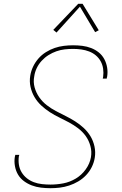

<svg xmlns="http://www.w3.org/2000/svg" viewBox="-20 -981 640 1009"><path d="M245 8Q220 8 195 5Q170 2 147.5 -6.5Q125 -15 106 -29Q87 -43 75 -63Q63 -83 58.5 -108Q54 -133 58 -157Q59 -160 59.5 -162.5Q60 -165 60 -167H81Q81 -165 80.5 -163Q80 -161 79 -159Q76 -136 79.5 -114.5Q83 -93 94 -75Q105 -57 121.5 -44Q138 -31 158 -23.5Q178 -16 200.5 -13.5Q223 -11 245 -11Q279 -11 313 -17.5Q347 -24 378 -42.5Q409 -61 430.5 -91Q452 -121 458 -155Q463 -185 455 -214Q447 -243 430.5 -266Q414 -289 391 -306.5Q368 -324 343 -337.5Q318 -351 292 -363.5Q266 -376 242 -391.5Q218 -407 197 -426.5Q176 -446 161.5 -470.5Q147 -495 140.5 -524Q134 -553 139 -583Q143 -608 154 -631Q165 -654 182 -673.5Q199 -693 221.5 -707Q244 -721 267.5 -729Q291 -737 315.5 -740Q340 -743 364 -743Q389 -743 413 -740Q437 -737 459 -728.5Q481 -720 499 -705.5Q517 -691 528 -670.5Q539 -650 543 -626Q547 -602 543 -578Q542 -575 541.5 -573Q541 -571 541 -568H520Q521 -570 521 -572.5Q521 -575 522 -577Q525 -598 522 -619.5Q519 -641 509 -659Q499 -677 483.5 -690Q468 -703 448.5 -710.5Q429 -718 407.5 -721Q386 -724 364 -724Q342 -724 320 -721.5Q298 -719 276.5 -711.5Q255 -704 235 -691.5Q215 -679 199 -661.5Q183 -644 173 -623Q163 -602 160 -580Q154 -550 162 -521.5Q170 -493 186.5 -469.5Q203 -446 225.5 -428.5Q248 -411 273.5 -397.5Q299 -384 324.5 -371.5Q350 -359 374.5 -343.5Q399 -328 420 -308.5Q441 -289 455.5 -265Q470 -241 476.5 -211.5Q483 -182 478 -152Q474 -127 462.5 -103.5Q451 -80 432.5 -60.5Q414 -41 391 -27.5Q368 -14 343.5 -6Q319 2 294.5 5Q270 8 245 8ZM277 -810 260 -824 391 -961H414L499 -822L480 -812L400 -946Z"/></svg>

Font: Iosevka Curly Thin Extended
Style: Italic
Weight: 100
Width: 7
Italic angle: -9°
Monospace: yes
Designer: Belleve Invis
Foundry: Belleve Invis
Version: Version 11.1.0; ttfautohint (v1.8.3)